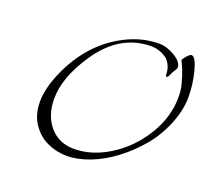

<svg xmlns="http://www.w3.org/2000/svg" viewBox="-149 -1069 1369 1274"><g transform="rotate(20 535.0 -432.0)"><path d="M202 -458Q310 -711 526 -824Q644 -886 768 -886Q822 -886 879 -851.5Q936 -817 936 -778Q936 -772 927 -758Q918 -744 914 -737Q912 -730 906 -718Q895 -696 890 -696Q880 -696 880 -706Q880 -747 864 -777.5Q848 -808 823 -823Q775 -852 726 -852Q502 -852 356 -634Q236 -456 236 -306Q236 -186 301 -111Q366 -36 472 -36Q600 -36 724.5 -115Q849 -194 928.5 -324.5Q1008 -455 1008 -594Q1008 -645 998.5 -680.5Q989 -716 982 -738Q975 -760 968 -777Q961 -794 955 -806.5Q949 -819 942 -834Q942 -840 962.5 -864Q983 -888 994 -888Q1023 -888 1046.5 -799Q1070 -710 1070 -618.5Q1070 -527 1029 -425.5Q988 -324 921 -244.5Q854 -165 772.5 -103.5Q691 -42 605 -9Q519 24 444.5 24Q370 24 304.5 -6.5Q239 -37 196.5 -100.5Q154 -164 154 -254Q154 -344 202 -458Z"/></g></svg>

Font: Miama
Style: Regular
Weight: 400
Italic angle: 16.5°
Designer: Linus Romer
Foundry: Linus Romer
Version: 0.32